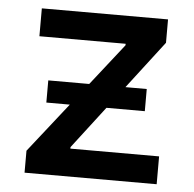

<svg xmlns="http://www.w3.org/2000/svg" viewBox="-44 -590 640 634"><g transform="rotate(5 275.5 -272.5)"><path d="M189.3 -236.9H111.5V-310.4H247.2L355.5 -448.2V-453.1H69.6V-545.5H487.9V-468L367.2 -310.4H437.9V-236.9H310.7L203.8 -97.3V-92.3H497.9V0H60V-72.8Z"/></g></svg>

Font: Inter P Medium
Style: Regular
Weight: 500
Designer: Rasmus Andersson
Foundry: rsms
Version: Version 3.018;git-588b23468